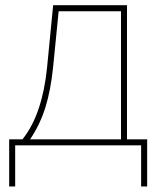

<svg xmlns="http://www.w3.org/2000/svg" viewBox="-20 -542 583 716"><path d="M14.2 153.3V-22.5H64Q83.5 -47.4 98.4 -75.9Q113.3 -104.5 124.5 -137.9Q135.7 -171.4 143.6 -210Q151.4 -248.5 155.8 -293L178.2 -522.5H453.6V-22.5H528.8V153.3H506.3V0H36.6V153.3ZM92.3 -22.5H431.2V-500H198.7L178.2 -293Q169.4 -206.1 149.4 -141.8Q129.4 -77.6 92.3 -22.5Z"/></svg>

Font: Inter 28pt Thin
Style: Regular
Weight: 250
Designer: Rasmus Andersson
Foundry: rsms
Version: Version 4.001;git-66647c0bb